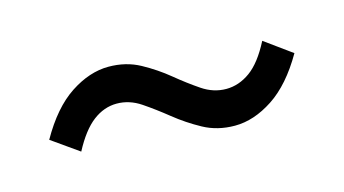

<svg xmlns="http://www.w3.org/2000/svg" viewBox="-36 -545 628 351"><g transform="rotate(-15 277.5 -369.0)"><path d="M376 -287Q343 -287 316.5 -301.5Q290 -316 267 -334.5Q244 -353 222.5 -367.5Q201 -382 177 -382Q153 -382 132 -366Q111 -350 92 -314L41 -350Q71 -403 107.5 -427Q144 -451 180 -451Q213 -451 239.5 -436.5Q266 -422 288.5 -403.5Q311 -385 332.5 -370.5Q354 -356 378 -356Q402 -356 423.5 -371.5Q445 -387 464 -424L515 -387Q485 -335 448.5 -311Q412 -287 376 -287Z"/></g></svg>

Font: Noto Sans JP Thin
Style: Regular
Weight: 400
Version: Version 2.004-H2;hotconv 1.0.118;makeotfexe 2.5.65603